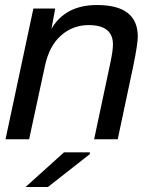

<svg xmlns="http://www.w3.org/2000/svg" viewBox="-20 -555 596 765"><path d="M200 -521 185 -440Q240 -535 367 -535Q529 -535 529 -409Q529 -380 511 -292L449 0H355L420 -306Q430 -353 430 -378Q430 -455 333 -455Q270 -455 223 -413.5Q176 -372 159 -292L96 0H2L113 -521ZM82 190 235 52H338V59L171 190Z"/></svg>

Font: Nacelle
Style: Italic
Weight: 400
Italic angle: -12°
Designer: Sora Sagano
Foundry: Sora Sagano
Version: Version 1.000;FEAKit 1.0